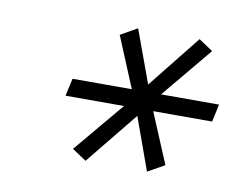

<svg xmlns="http://www.w3.org/2000/svg" viewBox="-48 -773 549 440"><g transform="rotate(10 227.0 -553.0)"><path d="M175 -393 274 -515 318 -393 357 -415 308 -532H445L454 -573H319L417 -691L384 -713L286 -590L241 -713L202 -691L251 -573H113L104 -532H240L142 -415Z"/></g></svg>

Font: Geist ExtraLight
Style: Italic
Weight: 200
Italic angle: -12°
Designer: Basement.studio, Andrés Briganti, Mateo Zaragoza
Foundry: Basement.studio, Vercel, Andrés Briganti, Guido Ferreyra, Mateo Zaragoza
Version: Version 1.500